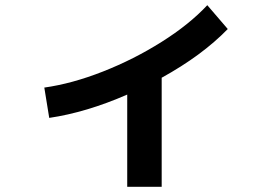

<svg xmlns="http://www.w3.org/2000/svg" viewBox="-20 -654 1040 741"><path d="M780 -634 859 -542Q760 -440 604 -354V67H471V-289Q313 -220 170 -199L151 -316Q258 -331 377.5 -378Q497 -425 604 -492.5Q711 -560 780 -634Z"/></svg>

Font: Enso
Style: Bold
Weight: 700
Designer: Coji Morishita
Foundry: UNDERFOREST DESIGN
Version: Version 1.000